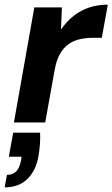

<svg xmlns="http://www.w3.org/2000/svg" viewBox="-45 -528 485 828"><path d="M15 0 103 -496H222L218 -402H219Q244 -438 275 -461.5Q306 -485 342.5 -496.5Q379 -508 420 -508L394 -365H358Q325 -365 297.5 -358.5Q270 -352 248.5 -336Q227 -320 212.5 -293.5Q198 -267 191 -228L150 0ZM-25 280 -15 226Q11 226 25.5 210.5Q40 195 46 163L48 148H-7L12 44H128Q129 71 127 96.5Q125 122 121 145Q110 208 73 244Q36 280 -25 280Z"/></svg>

Font: DM Sans 28pt
Style: Bold Italic
Weight: 700
Italic angle: -10°
Version: Version 4.004;gftools[0.9.30]